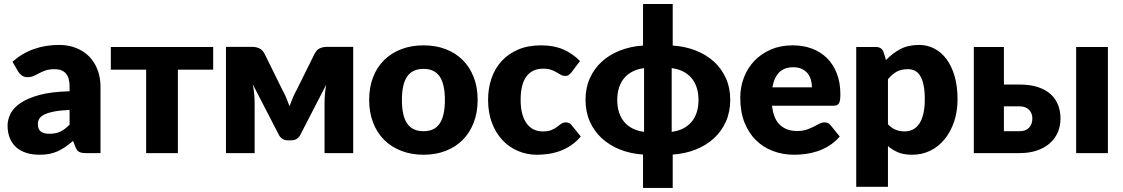

<svg xmlns="http://www.w3.org/2000/svg" viewBox="-20 -748 5485 938"><path d="M41 -446.5Q88 -488 145.2 -508.2Q202.5 -528.5 268 -528.5Q315 -528.5 352.8 -513.2Q390.5 -498 416.8 -470.8Q443 -443.5 457 -406Q471 -368.5 471 -324V0H400Q378 0 366.8 -6Q355.5 -12 348 -31L337 -59.5Q317.5 -43 299.5 -30.5Q281.5 -18 262.2 -9.2Q243 -0.5 221.2 3.8Q199.5 8 173 8Q137.5 8 108.5 -1.2Q79.5 -10.5 59.2 -28.5Q39 -46.5 28 -73.2Q17 -100 17 -135Q17 -163 31 -191.8Q45 -220.5 79.5 -244.2Q114 -268 172.5 -284Q231 -300 320 -302V-324Q320 -369.5 301.2 -389.8Q282.5 -410 248 -410Q220.5 -410 203 -404Q185.5 -398 171.8 -390.5Q158 -383 145 -377Q132 -371 114 -371Q98 -371 87 -379Q76 -387 69 -398ZM320 -211Q273.5 -209 243.5 -203Q213.5 -197 196 -188Q178.5 -179 171.8 -167.5Q165 -156 165 -142.5Q165 -116 179.5 -105.2Q194 -94.5 222 -94.5Q252 -94.5 274.5 -105Q297 -115.5 320 -139Z M1021.5 -407.5H849V0H694V-407.5H521.5V-518.5H1021.5Z M1705.5 -519V0H1565.5V-245.5Q1565.5 -264.5 1567.5 -288.5Q1569.5 -312.5 1573.5 -334L1446.5 -88Q1432.5 -62.5 1403 -62.5H1386.5Q1357 -62.5 1343 -88L1215.5 -335Q1219.5 -313 1221.8 -289Q1224 -265 1224 -245.5V0H1084V-519H1214Q1230 -519 1245.8 -512.2Q1261.5 -505.5 1272.5 -485.5L1360 -308Q1370 -290.5 1378.5 -270.2Q1387 -250 1394.5 -229Q1402 -250 1410.5 -270.2Q1419 -290.5 1429 -308L1517 -485.5Q1528 -506 1543.8 -512.5Q1559.5 -519 1575.5 -519Z M2049.5 -107Q2103 -107 2128.2 -144.8Q2153.5 -182.5 2153.5 -259.5Q2153.5 -336.5 2128.2 -374Q2103 -411.5 2049.5 -411.5Q1994.5 -411.5 1969 -374Q1943.5 -336.5 1943.5 -259.5Q1943.5 -182.5 1969 -144.8Q1994.5 -107 2049.5 -107ZM2049.5 -526.5Q2108.5 -526.5 2157 -508Q2205.5 -489.5 2240.2 -455Q2275 -420.5 2294.2 -371.2Q2313.5 -322 2313.5 -260.5Q2313.5 -198.5 2294.2 -148.8Q2275 -99 2240.2 -64.2Q2205.5 -29.5 2157 -10.8Q2108.5 8 2049.5 8Q1990 8 1941.2 -10.8Q1892.5 -29.5 1857.2 -64.2Q1822 -99 1802.8 -148.8Q1783.5 -198.5 1783.5 -260.5Q1783.5 -322 1802.8 -371.2Q1822 -420.5 1857.2 -455Q1892.5 -489.5 1941.2 -508Q1990 -526.5 2049.5 -526.5Z M2772.5 -395.5Q2765.5 -387 2759 -382Q2752.5 -377 2740.5 -377Q2729 -377 2719.8 -382.5Q2710.5 -388 2699 -394.8Q2687.5 -401.5 2672 -407Q2656.5 -412.5 2633.5 -412.5Q2605 -412.5 2584.2 -402Q2563.5 -391.5 2550 -372Q2536.5 -352.5 2530 -324.2Q2523.5 -296 2523.5 -260.5Q2523.5 -186 2552.2 -146Q2581 -106 2631.5 -106Q2658.5 -106 2674.2 -112.8Q2690 -119.5 2701 -127.8Q2712 -136 2721.2 -143Q2730.5 -150 2744.5 -150Q2763 -150 2772.5 -136.5L2817.5 -81Q2793.5 -53.5 2767 -36.2Q2740.5 -19 2712.8 -9.2Q2685 0.5 2657 4.2Q2629 8 2602.5 8Q2555 8 2511.8 -10Q2468.5 -28 2435.8 -62.2Q2403 -96.5 2383.8 -146.5Q2364.5 -196.5 2364.5 -260.5Q2364.5 -316.5 2381.2 -365.2Q2398 -414 2430.8 -449.8Q2463.5 -485.5 2511.8 -506Q2560 -526.5 2623.5 -526.5Q2684.5 -526.5 2730.5 -507Q2776.5 -487.5 2813.5 -450Z M3266.5 -525.5Q3327.5 -521.5 3379 -501.2Q3430.5 -481 3468 -446.8Q3505.5 -412.5 3526.5 -365.5Q3547.5 -318.5 3547.5 -260.5Q3547.5 -202 3526.5 -154.5Q3505.5 -107 3468 -72.5Q3430.5 -38 3379 -17.5Q3327.5 3 3266.5 7V170H3121.5V7Q3060.5 3 3009 -17.5Q2957.5 -38 2920 -72.5Q2882.5 -107 2861.5 -154.5Q2840.5 -202 2840.5 -260.5Q2840.5 -318.5 2861.5 -365.5Q2882.5 -412.5 2920 -446.8Q2957.5 -481 3009 -501.2Q3060.5 -521.5 3121.5 -525.5V-728.5H3266.5ZM3126.5 -415Q3097 -411.5 3072.8 -399.8Q3048.5 -388 3031.2 -368.5Q3014 -349 3004.8 -321.5Q2995.5 -294 2995.5 -259.5Q2995.5 -225 3004.8 -197.5Q3014 -170 3031.2 -150.5Q3048.5 -131 3072.8 -119.2Q3097 -107.5 3126.5 -104ZM3261.5 -104Q3291 -107.5 3315.2 -119.2Q3339.5 -131 3356.8 -150.5Q3374 -170 3383.2 -197.5Q3392.5 -225 3392.5 -259.5Q3392.5 -294 3383.2 -321.5Q3374 -349 3356.8 -368.5Q3339.5 -388 3315.2 -399.8Q3291 -411.5 3261.5 -415Z M3751.5 -231.5Q3759 -166.5 3791 -137.2Q3823 -108 3873.5 -108Q3900.5 -108 3920 -114.5Q3939.5 -121 3954.8 -129Q3970 -137 3982.8 -143.5Q3995.5 -150 4009.5 -150Q4028 -150 4037.5 -136.5L4082.5 -81Q4058.5 -53.5 4030.8 -36.2Q4003 -19 3973.8 -9.2Q3944.5 0.5 3915.2 4.2Q3886 8 3859.5 8Q3805 8 3757.2 -9.8Q3709.5 -27.5 3673.8 -62.5Q3638 -97.5 3617.2 -149.5Q3596.5 -201.5 3596.5 -270.5Q3596.5 -322.5 3614.2 -369Q3632 -415.5 3665.2 -450.5Q3698.5 -485.5 3745.8 -506Q3793 -526.5 3852.5 -526.5Q3904 -526.5 3946.8 -510.5Q3989.5 -494.5 4020.2 -464Q4051 -433.5 4068.2 -389.2Q4085.5 -345 4085.5 -289Q4085.5 -271.5 4084 -260.5Q4082.5 -249.5 4078.5 -243Q4074.5 -236.5 4067.8 -234Q4061 -231.5 4050.5 -231.5ZM3946.5 -321.5Q3946.5 -340 3941.8 -357.5Q3937 -375 3926.2 -388.8Q3915.5 -402.5 3898 -411Q3880.5 -419.5 3855.5 -419.5Q3811.5 -419.5 3786.5 -394.2Q3761.5 -369 3753.5 -321.5Z M4308.5 -454.5Q4339 -487 4377.8 -507.8Q4416.5 -528.5 4470 -528.5Q4510.5 -528.5 4545 -510.5Q4579.5 -492.5 4604.5 -458.5Q4629.5 -424.5 4643.8 -375.2Q4658 -326 4658 -263.5Q4658 -205 4641.8 -155.5Q4625.5 -106 4596.2 -69.5Q4567 -33 4526.2 -12.5Q4485.5 8 4436 8Q4395.5 8 4368 -3.5Q4340.5 -15 4318 -34.5V164.5H4163V-518.5H4259Q4288 -518.5 4297 -492.5ZM4318 -141Q4335.5 -122 4356 -114Q4376.5 -106 4399 -106Q4420.5 -106 4438.5 -114.5Q4456.5 -123 4469.8 -141.8Q4483 -160.5 4490.5 -190.5Q4498 -220.5 4498 -263.5Q4498 -304.5 4492 -332.5Q4486 -360.5 4475.2 -377.8Q4464.5 -395 4449.5 -402.5Q4434.5 -410 4416 -410Q4382 -410 4360 -397.5Q4338 -385 4318 -361Z M5392.5 -518.5V0H5237.5V-518.5ZM4960 -335Q5014.5 -335 5052.8 -321.8Q5091 -308.5 5115 -285.8Q5139 -263 5150 -233Q5161 -203 5161 -170Q5161 -132.5 5147.5 -101.2Q5134 -70 5108.2 -47.5Q5082.5 -25 5045.2 -12.5Q5008 0 4961 0H4737.5V-518.5H4884.5V-335ZM4960.5 -107Q4991.5 -107 5007.5 -124.2Q5023.5 -141.5 5023.5 -169.5Q5023.5 -181 5019.8 -191.8Q5016 -202.5 5008.2 -210.8Q5000.5 -219 4988.5 -223.8Q4976.5 -228.5 4960.5 -228.5H4884.5V-107Z"/></svg>

Font: Lato
Style: Regular
Weight: 900
Designer: Lukasz Dziedzic with Adam Twardoch and Botio Nikoltchev
Foundry: tyPoland Lukasz Dziedzic
Version: Version 2.010; 2014-09-01; http://www.latofonts.com/; ttfaut